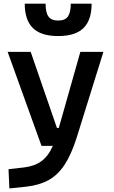

<svg xmlns="http://www.w3.org/2000/svg" viewBox="-20 -803 626 1057"><path d="M31.7 234.4 26.9 128.4 112.8 118.7Q169.9 111.8 207.5 84.7Q245.1 57.6 271 0H208.5L22 -517.6H148.9L293.5 -98.6H303.7L422.4 -517.6H549.3L402.3 -45.9Q373 46.9 335.7 103.8Q298.3 160.6 247.1 188.7Q195.8 216.8 124.5 224.6ZM300.3 -604.5Q205.6 -604.5 160.9 -648.7Q116.2 -692.9 116.2 -782.7H231Q231 -733.9 246.8 -711.9Q262.7 -689.9 300.3 -689.9Q338.9 -689.9 354.2 -712.6Q369.6 -735.4 369.6 -782.7H484.4Q484.4 -692.4 439.5 -648.4Q394.5 -604.5 300.3 -604.5Z"/></svg>

Font: CaskaydiaCove NF SemiBold
Style: Regular
Weight: 600
Designer: Aaron Bell
Foundry: Saja Typeworks
Version: Version 2111.001; VTT 6.35;Nerd Fonts 3.2.1